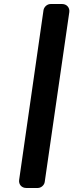

<svg xmlns="http://www.w3.org/2000/svg" viewBox="-20 -823 364 953"><path d="M202 80 324 -763C327 -785 311 -803 289 -803H231C214 -803 199 -789 196 -773L75 70C72 92 87 110 110 110H168C184 110 200 96 202 80Z"/></svg>

Font: Trueno
Style: RoundBdIt
Weight: 700
Designer: Julieta Ulanovsky, Jasper
Foundry: Julieta Ulanovsky, Cannot Into Space Fonts
Version: Version 3.001